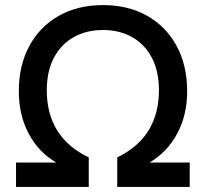

<svg xmlns="http://www.w3.org/2000/svg" viewBox="-20 -735 794 755"><path d="M43 0V-96H201Q131 -137 92.5 -210Q54 -283 54 -376Q54 -478 95.5 -554.5Q137 -631 211.5 -673Q286 -715 385 -715Q484 -715 558.5 -673Q633 -631 674.5 -554.5Q716 -478 716 -376Q716 -283 677 -210Q638 -137 568 -96H726V0H441V-116Q525 -157 565 -223.5Q605 -290 605 -380Q605 -455 577 -508Q549 -561 499.5 -589Q450 -617 385 -617Q320 -617 270 -589Q220 -561 192 -508Q164 -455 164 -380Q164 -195 329 -116V0Z"/></svg>

Font: Prodigy Sans Medium
Style: Regular
Weight: 500
Designer: Wei Huang
Foundry: Wei Huang
Version: Version 1.003; ttfautohint (v1.8.3)